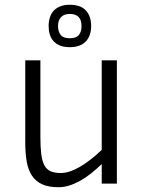

<svg xmlns="http://www.w3.org/2000/svg" viewBox="-20 -763 595 798"><path d="M402.8 0V-81.1Q381.3 -60.5 359.1 -42.7Q336.9 -24.9 314.2 -12.2Q291.5 0.5 268.8 7.8Q246.1 15.1 223.1 15.1Q181.6 15.1 155 2.9Q128.4 -9.3 112.8 -33Q97.2 -56.6 91.1 -91.1Q85 -125.5 85 -169.9V-512.2H147.9V-192.9Q147.9 -149.9 151.6 -121.3Q155.3 -92.8 164.8 -75.4Q174.3 -58.1 190.9 -51Q207.5 -43.9 232.9 -43.9Q267.6 -43.9 311.5 -69.3Q355.5 -94.7 402.8 -140.1V-512.2H465.8V0ZM358.9 -654.8Q358.9 -635.3 353.5 -619.1Q348.1 -603 337.2 -591.3Q326.2 -579.6 309.6 -573.2Q293 -566.9 270 -566.9Q246.1 -566.9 229.2 -573.7Q212.4 -580.6 201.9 -592.5Q191.4 -604.5 186.8 -620.4Q182.1 -636.2 182.1 -654.8Q182.1 -673.8 187.3 -690.2Q192.4 -706.5 203.1 -718.3Q213.9 -730 230.5 -736.6Q247.1 -743.2 270 -743.2Q315.9 -743.2 337.4 -719Q358.9 -694.8 358.9 -654.8ZM318.8 -654.8Q318.8 -705.1 270 -705.1Q246.6 -705.1 233.9 -692.1Q221.2 -679.2 221.2 -654.8Q221.2 -632.3 231.9 -618.2Q242.7 -604 270 -604Q296.4 -604 307.6 -617.4Q318.8 -630.9 318.8 -654.8Z"/></svg>

Font: Clear Sans Light
Style: Regular
Weight: 300
Foundry: Intel Corporation
Version: Version 1.00